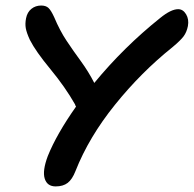

<svg xmlns="http://www.w3.org/2000/svg" viewBox="-20 -687 700 694"><path d="M181.2 -13.2Q150.4 -13.2 141.6 -41.5Q132.8 -69.8 152.8 -123Q184.6 -202.1 254.9 -301.8Q252.9 -303.7 251 -310.1Q215.8 -372.1 162.4 -436.8Q108.9 -501.5 87.9 -543Q76.2 -568.4 73.2 -585Q70.3 -601.6 74.2 -621.1Q78.6 -643.1 93.5 -655Q108.4 -667 128.9 -667Q146 -667 155.3 -658.2Q164.6 -649.4 175.8 -625Q196.3 -576.2 220.7 -539.6Q245.1 -502.9 272.5 -465.6Q299.8 -428.2 320.8 -387.2Q427.2 -516.6 559.1 -622.1Q598.1 -653.8 624 -653.8Q641.6 -653.8 652.6 -635.5Q663.6 -617.2 659.2 -592.8Q654.8 -570.8 643.8 -555.9Q632.8 -541 603 -516.1Q490.2 -425.8 395.8 -308.6Q301.3 -191.4 252.9 -68.8Q241.2 -38.6 224.6 -25.9Q208 -13.2 181.2 -13.2Z"/></svg>

Font: Shantell Sans Irregular
Style: Italic
Weight: 500
Italic angle: -11.31°
Designer: Stephen Nixon, Anya Danilova, Shantell Martin
Foundry: Arrow Type
Version: Version 1.006;[9816181b4]